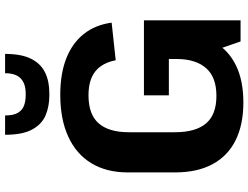

<svg xmlns="http://www.w3.org/2000/svg" viewBox="-131 -836 977 755"><g transform="rotate(-90 357.5 -458.5)"><path d="M332 10Q245 10 183.5 -20.5Q122 -51 89.5 -111Q57 -171 57 -259V-444Q57 -528 93 -587.5Q129 -647 197.5 -678.5Q266 -710 362 -710Q445 -710 505 -686.5Q565 -663 601 -618Q637 -573 646 -508L498 -492Q488 -545 454.5 -572Q421 -599 360 -599Q285 -599 250 -559Q215 -519 215 -440V-259Q215 -178 249.5 -137Q284 -96 358 -96Q431 -96 466.5 -136Q502 -176 503 -249L598 -228Q598 -155 567.5 -101.5Q537 -48 477.5 -19Q418 10 332 10ZM503 -200V-346L552 -283H360V-381H655V-1H572ZM359 -753Q317 -753 282 -767.5Q247 -782 226 -820Q205 -858 205 -927H281Q281 -894 291.5 -876.5Q302 -859 320 -852.5Q338 -846 359 -846H368Q406 -846 426.5 -865.5Q447 -885 447 -927H523Q523 -863 504 -825Q485 -787 450.5 -770Q416 -753 369 -753Z"/></g></svg>

Font: Pathway Extreme 28pt
Style: Bold
Weight: 700
Designer: Eduardo Rodriguez Tunni
Foundry: Eduardo Rodriguez Tunni
Version: Version 1.001;gftools[0.9.26]